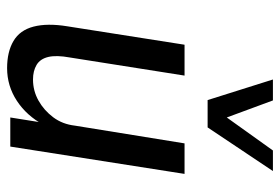

<svg xmlns="http://www.w3.org/2000/svg" viewBox="-144 -636 789 541"><g transform="rotate(90 250.5 -365.5)"><path d="M172 9Q126 9 95.5 -9Q65 -27 55 -65.5Q45 -104 54 -160L106 -491H193L142 -168Q135 -130 140.5 -107Q146 -84 163 -74Q180 -64 204 -64Q236 -64 263.5 -79.5Q291 -95 310.5 -121Q330 -147 334 -182L384 -491H470L393 0H311L326 -94H332Q306 -46 264 -18.5Q222 9 172 9ZM262 -556 204 -740H263L311 -610L404 -740H462L339 -556Z"/></g></svg>

Font: Nunito Sans 10pt Condensed Medium
Style: Italic
Weight: 500
Width: 3
Italic angle: -9°
Designer: Vernon Adams
Foundry: Vernon Adams
Version: Version 3.101;gftools[0.9.27]